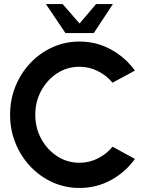

<svg xmlns="http://www.w3.org/2000/svg" viewBox="-20 -919 739 952"><path d="M374 13Q303 13 240.5 -15.2Q178 -43.5 130.8 -93.5Q83.5 -143.5 56.8 -209.2Q30 -275 30 -350Q30 -425.5 56.8 -491.2Q83.5 -557 130.8 -606.8Q178 -656.5 240.5 -684.8Q303 -713 374 -713Q459 -713 530.5 -673.5Q602 -634 649 -569L538 -509Q508 -545 465.2 -566.5Q422.5 -588 374 -588Q313 -588 263.5 -555.8Q214 -523.5 184.5 -469.5Q155 -415.5 155 -350Q155 -284.5 184.5 -230.5Q214 -176.5 263.8 -144.2Q313.5 -112 374 -112Q423 -112 465.8 -133.8Q508.5 -155.5 538 -191.5L649 -131Q602 -65.5 530.5 -26.2Q459 13 374 13ZM304.5 -755 207.5 -899H290.5L374.5 -802.5L456.5 -899H540L445 -755Z"/></svg>

Font: Urbanist
Style: Bold
Weight: 700
Designer: Corey Hu
Foundry: Corey Hu
Version: Version 1.330; ttfautohint (v1.8.4.7-5d5b)